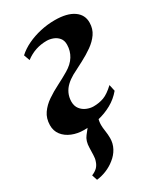

<svg xmlns="http://www.w3.org/2000/svg" viewBox="-198 -606 806 937"><g transform="rotate(-30 205.0 -137.0)"><path d="M62 252 52 221.5Q73.5 212.5 84.8 200.5Q96 188.5 101 172Q106.5 158 106.8 138.2Q107 118.5 108 98.5Q108.5 60 126.8 37.2Q145 14.5 160 -5L240.5 -48.5Q226.5 -30.5 219.5 -10.5Q212.5 9.5 212.5 30.5Q212.5 45.5 215.8 66.5Q219 87.5 219 107.5Q219 137.5 205 163.5Q191 189.5 166.5 208.5Q145 226 118.2 237.2Q91.5 248.5 62 252ZM129 10Q92.5 10 62 -2.5Q31.5 -15 13.5 -38.2Q-4.5 -61.5 -4 -93.5Q-3.5 -131.5 15.5 -158.8Q34.5 -186 64.5 -206.5Q94.5 -227 128.8 -244.2Q163 -261.5 193.5 -279.5Q229.5 -300.5 247 -329Q264.5 -357.5 265 -392Q265.5 -416 253 -430.8Q240.5 -445.5 222.5 -452Q204.5 -458.5 187.5 -458.5Q155 -458.5 125.5 -448.8Q96 -439 69 -418.5L57 -452Q82 -475 116.5 -491.5Q151 -508 191 -517Q231 -526 272 -526Q341 -526 378 -500.2Q415 -474.5 414 -430Q413.5 -395.5 395.5 -369.5Q377.5 -343.5 348.5 -323Q319.5 -302.5 285.5 -284.8Q251.5 -267 218.5 -250Q196.5 -237.5 179.8 -221.8Q163 -206 153.8 -186Q144.5 -166 144 -141Q144 -115.5 156.8 -99Q169.5 -82.5 189 -74.5Q208.5 -66.5 226.5 -66.5Q258 -66.5 284.8 -76.2Q311.5 -86 345.5 -118L353.5 -81.5Q326.5 -49 290.2 -29Q254 -9 212.8 0.5Q171.5 10 129 10Z"/></g></svg>

Font: Merriweather 120pt ExtraBold
Style: Italic
Weight: 800
Italic angle: -7.8°
Version: Version 2.101